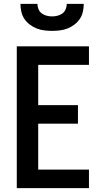

<svg xmlns="http://www.w3.org/2000/svg" viewBox="-20 -975 540 995"><path d="M67 0V-735H441V-639H178V-430H384V-334H178V-96H441V0ZM250 -815Q230 -815 209.5 -817.5Q189 -820 170 -827.5Q151 -835 134.5 -847.5Q118 -860 106.5 -877Q95 -894 90.5 -914.5Q86 -935 86 -955H174Q174 -941 179.5 -927.5Q185 -914 196.5 -905.5Q208 -897 222 -893.5Q236 -890 250 -890Q264 -890 278 -893.5Q292 -897 303.5 -905.5Q315 -914 320.5 -927.5Q326 -941 326 -955H414Q414 -935 409.5 -914.5Q405 -894 393.5 -877Q382 -860 365.5 -847.5Q349 -835 330 -827.5Q311 -820 290.5 -817.5Q270 -815 250 -815Z"/></svg>

Font: Iosevka SS18
Style: Bold
Weight: 700
Monospace: yes
Designer: Belleve Invis
Foundry: Belleve Invis
Version: Version 25.1.1; ttfautohint (v1.8.4)